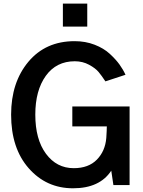

<svg xmlns="http://www.w3.org/2000/svg" viewBox="-20 -1016 785 1054"><path d="M41 -386.7Q41 -563.5 135.7 -676.8Q230.5 -790 389.6 -790Q449.2 -790 499.5 -770.5Q549.8 -751 583 -720.2Q616.2 -689.5 636.2 -661.6Q656.2 -633.8 668.9 -605.5L558.6 -569.3Q538.1 -600.6 521 -621.1Q503.9 -641.6 468.8 -660.6Q433.6 -679.7 390.6 -679.7Q289.1 -679.7 231.4 -599.6Q173.8 -519.5 173.8 -386.7Q173.8 -251 232.4 -171.9Q291 -92.8 384.8 -92.8Q465.8 -92.8 511.7 -139.6Q557.6 -186.5 563.5 -258.8Q566.4 -302.7 566.4 -322.3H377V-431.6H691.4V0H602.5L590.8 -79.1Q527.3 17.6 380.9 17.6Q234.4 17.6 137.7 -92.3Q41 -202.1 41 -386.7ZM325.2 -870.1V-996.1H459V-870.1Z"/></svg>

Font: Gothic A1
Style: Bold
Weight: 700
Version: Version 2.50